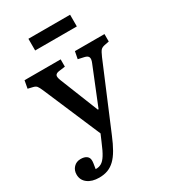

<svg xmlns="http://www.w3.org/2000/svg" viewBox="-224 -825 1033 1165"><g transform="rotate(-30 292.0 -242.5)"><path d="M120 230Q70 230 39.5 207Q9 184 9 145Q9 115 28 95Q47 75 77 75Q103 75 117.5 85.5Q132 96 133 114Q134 121 132 136Q130 151 126 174Q148 175 166 165Q184 155 201 128Q218 101 238 52L260 1L90 -397Q78 -425 70.5 -434Q63 -443 46 -447L12 -455L22 -509H275V-458L230 -452Q211 -449 205.5 -438.5Q200 -428 211 -400L318 -132H323L429 -394Q439 -418 434 -431Q429 -444 406 -449L365 -458L375 -509H582V-457L547 -450Q530 -446 521.5 -436.5Q513 -427 499 -395L314 45Q293 96 272.5 131.5Q252 167 229.5 188.5Q207 210 180.5 220Q154 230 120 230ZM168 -633V-715H460V-633Z"/></g></svg>

Font: Literata 18pt Medium
Style: Regular
Weight: 500
Designer: Latin by Veronika Burian and Jose Scaglione. Greek by Irene Vlachou. Cyrillic by Vera Evstafieva.
Foundry: TypeTogether
Version: Version 3.103;gftools[0.9.29]